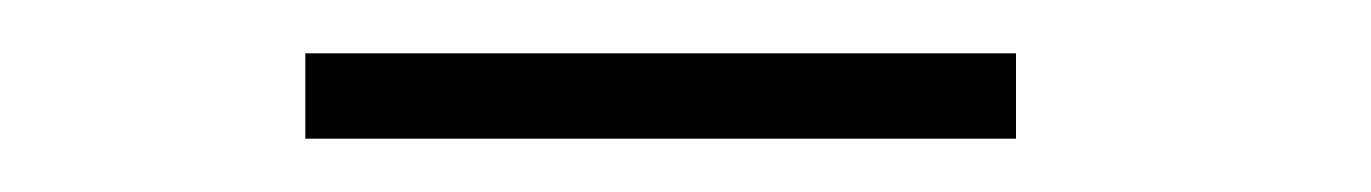

<svg xmlns="http://www.w3.org/2000/svg" viewBox="-20 -591 514 72"><path d="M94.5 -539V-571H361V-539Z"/></svg>

Font: League Spartan Thin
Style: Regular
Weight: 100
Foundry: The League of Moveable Type
Version: Version 2.002